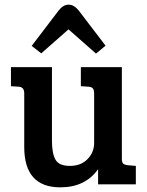

<svg xmlns="http://www.w3.org/2000/svg" viewBox="-20 -791 631 824"><path d="M563 -79V0H401V-65Q346 13 239 13Q84 13 84 -160V-391Q84 -418 59 -419L27 -421V-503H203V-186Q203 -133 218 -106Q233 -79 280 -79Q327 -79 355.5 -108Q384 -137 384 -178V-389Q384 -405 378.5 -411.5Q373 -418 359 -419L327 -421V-503H503V-111Q503 -95 508 -89.5Q513 -84 528 -82ZM157 -562 116 -594 231 -745Q251 -771 274 -771Q299 -771 320 -743L433 -595L392 -561L274 -665Z"/></svg>

Font: Bree Serif
Style: Regular
Weight: 400
Designer: Veronika Burian, Jos Scaglione
Foundry: TypeTogether
Version: Version 1.002